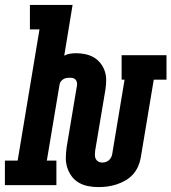

<svg xmlns="http://www.w3.org/2000/svg" viewBox="-62 -755 699 783"><path d="M340 8Q318 8 297.5 4Q277 0 259.5 -10Q242 -20 230 -36.5Q218 -53 212 -72.5Q206 -92 206.5 -113.5Q207 -135 210 -156L252 -407Q253 -413 251.5 -419.5Q250 -426 246 -430.5Q242 -435 236 -436.5Q230 -438 223 -438Q216 -438 209.5 -437Q203 -436 197 -432.5Q191 -429 186.5 -423.5Q182 -418 181 -411L129 -100H168V0H-42V-100H10L99 -635H60V-735H234L200 -528Q211 -534 223.5 -536Q236 -538 248 -538Q267 -538 286 -534Q305 -530 320.5 -521Q336 -512 347.5 -497.5Q359 -483 365 -465.5Q371 -448 371 -429Q371 -410 368 -390L326 -140Q325 -131 325 -122.5Q325 -114 328.5 -107Q332 -100 339 -96Q346 -92 355 -92Q362 -92 369.5 -94.5Q377 -97 382.5 -102Q388 -107 391.5 -114Q395 -121 396 -129L446 -430H434V-530H617V-430H565L512 -112Q509 -94 501 -76Q493 -58 480 -43.5Q467 -29 449.5 -19Q432 -9 413.5 -3Q395 3 376.5 5.5Q358 8 340 8Z"/></svg>

Font: Iosevka Slab Extended Oblique
Style: Bold
Weight: 700
Width: 7
Italic angle: -9°
Monospace: yes
Designer: Belleve Invis
Foundry: Belleve Invis
Version: Version 11.1.1; ttfautohint (v1.8.3)